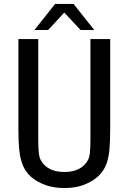

<svg xmlns="http://www.w3.org/2000/svg" viewBox="-20 -924 642 958"><path d="M254.9 -904.3H347.2L450.2 -774.4H381.8L300.8 -861.3L220.2 -774.4H151.9ZM300.8 14.2Q274.4 14.2 251.7 10.5Q229 6.8 208.5 0Q189.5 -6.8 169.2 -17.8Q148.9 -28.8 133.3 -43Q118.2 -56.6 106.4 -75.2Q94.7 -93.8 86.4 -121.6Q82.5 -133.8 79.8 -148.9Q77.1 -164.1 75.4 -183.1Q73.7 -202.1 72.8 -225.8Q71.8 -249.5 71.8 -279.8V-729H170.9V-234.9Q170.9 -181.6 173.8 -159.2Q176.8 -136.2 184.1 -124Q199.7 -95.2 229.5 -80.6Q258.8 -65.9 300.8 -65.9Q343.3 -65.9 372.6 -80.6Q402.8 -95.7 418 -124Q421.9 -131.3 424.3 -139.2Q426.8 -147 428.2 -158.7Q431.2 -181.2 431.2 -233.9V-729H529.8V-279.8Q529.8 -247.6 528.8 -222.9Q527.8 -198.2 526.1 -179.4Q524.4 -160.6 521.7 -146.5Q519 -132.3 516.1 -121.6Q509.3 -97.2 497.1 -77.6Q484.9 -58.1 468.3 -43Q452.1 -28.3 432.4 -17.6Q412.6 -6.8 393.6 0Q375.5 6.3 352.5 10.3Q329.6 14.2 300.8 14.2Z"/></svg>

Font: Hack
Style: Regular
Weight: 400
Monospace: yes
Designer: Christopher Simpkins
Foundry: Christopher Simpkins
Version: Version 2.019; ttfautohint (v1.4.1) -l 4 -r 80 -G 350 -x 0 -